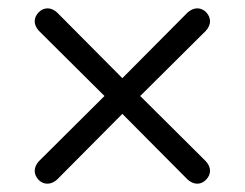

<svg xmlns="http://www.w3.org/2000/svg" viewBox="-20 -483 590 462"><path d="M117.2 -50.8 274.4 -209 431.6 -50.8Q442.9 -41 454.6 -41Q466.8 -41 476.1 -50.8Q485.4 -60.5 485.4 -72.3Q485.4 -83.5 475.6 -94.7L317.4 -252L475.6 -409.2Q485.4 -420.4 485.4 -431.6Q485.4 -443.8 475.6 -454.1Q466.3 -462.9 454.6 -462.9Q442.9 -462.9 431.6 -453.1L274.4 -294.9L117.2 -453.1Q106 -462.9 94.7 -462.9Q82 -462.9 72.8 -453.1Q63.5 -443.4 63.5 -431.6Q63.5 -420.4 73.2 -409.2L231.4 -252L73.2 -94.7Q63.5 -83.5 63.5 -71.8Q63.5 -60.1 73.2 -49.8Q82.5 -41 94.2 -41Q106 -41 117.2 -50.8Z"/></svg>

Font: YuPearl-Light
Style: Light
Weight: 300
Designer: Max Yao
Foundry: Max-Everyday
Version: Version 1.011; ttfautohint (v1.8.3)